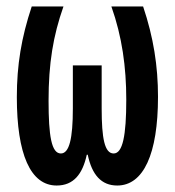

<svg xmlns="http://www.w3.org/2000/svg" viewBox="-20 -563 540 593"><path d="M155 10C207 10 235 -25 248 -85H251C264 -23 293 10 342 10C423 10 468 -87 468 -264C468 -359 454 -448 422 -543H324C357 -450 370 -356 370 -255C370 -144 359 -89 331 -89C303 -89 294 -136 294 -228V-361H205V-228C205 -135 194 -89 168 -89C139 -89 130 -143 130 -252C130 -367 144 -452 176 -543H78C46 -447 32 -362 32 -263C32 -87 74 10 155 10Z"/></svg>

Font: Noto Sans Mono ExtraCondensed SemiBold
Style: Regular
Weight: 600
Width: 2
Designer: Monotype Design Team
Foundry: Monotype Imaging Inc.
Version: Version 2.014